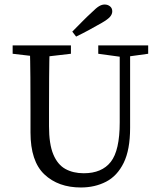

<svg xmlns="http://www.w3.org/2000/svg" viewBox="-20 -817 708 850"><path d="M338 13Q238 13 176.5 -45Q115 -103 115 -231V-331Q115 -402 114.5 -473.5Q114 -545 112 -616H200Q198 -546 197.5 -474.5Q197 -403 197 -331V-258Q197 -179 216 -133.5Q235 -88 269.5 -69Q304 -50 351 -50Q431 -50 470.5 -100.5Q510 -151 510 -275V-616H556V-251Q556 -154 527.5 -96Q499 -38 449.5 -12.5Q400 13 338 13ZM36 -579V-616H294V-579L174 -565H156ZM415 -579V-616H636V-579L535 -565H517ZM300 -677Q322 -699 343 -720.5Q364 -742 386 -762Q406 -782 418.5 -789.5Q431 -797 443 -797Q457 -797 467 -789Q477 -781 477 -767Q477 -754 467 -742.5Q457 -731 431 -716Q403 -700 374.5 -684.5Q346 -669 317 -655Z"/></svg>

Font: Lisu Bosa ExtraLight
Style: Regular
Weight: 200
Designer: David Morse, Annie Olsen, Victor Gaultney, Frank Grießhammer (Latin)
Foundry: SIL International
Version: Version 2.000